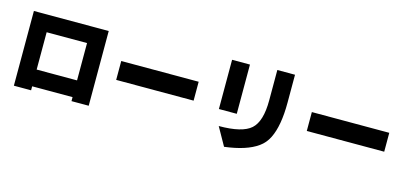

<svg xmlns="http://www.w3.org/2000/svg" viewBox="-72 -1332 4144 1946"><g transform="rotate(15 2000.0 -359.0)"><path d="M107.4 40V-744.1H892.6V40H711.9V-2H288.1V40ZM288.1 -177.7H711.9V-569.3H288.1Z M1093.8 -285.2V-483.4H1906.2V-285.2Z M2175.8 -269.5V-786.1H2363.3V-269.5ZM2218.8 -102.5Q2464.8 -102.5 2555.2 -183.6Q2645.5 -264.6 2645.5 -486.3V-804.7H2831.1V-512.7Q2831.1 -268.6 2765.6 -136.7Q2732.4 -68.4 2671.9 -25.4Q2554.7 58.6 2325.2 86.9Z M3093.8 -285.2V-483.4H3906.2V-285.2Z"/></g></svg>

Font: GenEi M Gothic v2 Black
Style: Regular
Weight: 900
Version: Version 2.0